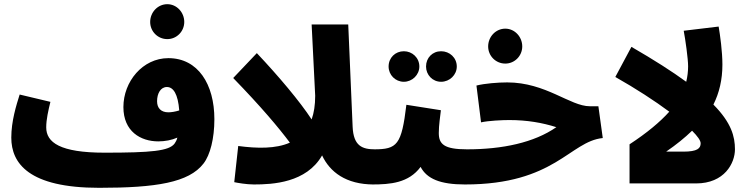

<svg xmlns="http://www.w3.org/2000/svg" viewBox="-20 -877 3594 918"><path d="M780 -690C825 -690 861 -727 861 -772C861 -818 825 -857 780 -857C734 -857 698 -818 698 -772C698 -727 734 -690 780 -690ZM454 21C726 21 883 -4 953 -95C985 -136 1005 -215 1005 -307C1005 -474 927 -599 785 -599C662 -599 570 -487 570 -365C570 -249 652 -201 737 -201C768 -201 801 -207 828 -219C825 -207 820 -198 815 -191C789 -155 703 -147 480 -147C267 -147 201 -196 201 -268C201 -306 211 -349 221 -390L74 -425C58 -374 34 -298 34 -219C34 -96 118 21 454 21ZM731 -393C731 -430 748 -461 778 -461C809 -461 831 -427 837 -349C818 -343 799 -340 785 -340C750 -340 731 -360 731 -393Z M1194 5C1284 5 1445 -3 1520 -134C1557 -55 1634 5 1767 5C1819 5 1858 -30 1858 -79C1858 -138 1819 -163 1773 -163C1712 -163 1670 -179 1666 -271L1645 -760H1470L1487 -419C1487 -374 1481 -337 1470 -306C1414 -392 1311 -514 1208 -623L1095 -504C1229 -366 1312 -267 1366 -195C1298 -165 1209 -167 1119 -179L1100 -6C1114 -3 1158 5 1194 5Z M2089 -486C2130 -486 2164 -519 2164 -559C2164 -601 2130 -632 2089 -632C2048 -632 2017 -601 2017 -559C2017 -519 2048 -486 2089 -486ZM1911 -486C1951 -486 1985 -519 1985 -559C1985 -601 1951 -632 1911 -632C1870 -632 1838 -601 1838 -559C1838 -519 1870 -486 1911 -486ZM1758 5C1846 5 1934 -2 1991 -79C2021 -22 2085 5 2203 5C2270 5 2303 -30 2303 -81C2303 -126 2277 -163 2213 -163C2103 -163 2078 -188 2078 -241C2078 -279 2085 -322 2088 -350L1923 -376C1900 -184 1879 -163 1768 -163Z M2396 -573C2441 -573 2477 -610 2477 -655C2477 -701 2441 -740 2396 -740C2350 -740 2314 -701 2314 -655C2314 -610 2350 -573 2396 -573ZM2203 5C2634 5 2704 -201 2862 -217L2841 -369H2800C2706 -369 2590 -483 2405 -483C2361 -483 2298 -478 2258 -468L2280 -292C2316 -300 2382 -303 2415 -303C2501 -303 2573 -290 2640 -269C2534 -195 2382 -163 2213 -163Z M3270 -560C3270 -535 3267 -511 3261 -486C3194 -535 3108 -590 2999 -653L2922 -509C3021 -453 3110 -395 3180 -343C3136 -294 3074 -242 2990 -187V0H3308C3444 0 3494 -97 3494 -163C3494 -224 3477 -290 3391 -377C3419 -433 3434 -496 3434 -568C3434 -631 3423 -709 3416 -750L3249 -730C3257 -688 3270 -596 3270 -560ZM3165 -152C3213 -185 3254 -218 3289 -252C3315 -226 3330 -205 3330 -192C3330 -168 3315 -152 3247 -152Z"/></svg>

Font: Noto Sans Arabic UI Bk
Style: Regular
Weight: 900
Designer: Monotype Design Team, Nadine Chahine and Nizar Qandah
Foundry: Monotype Imaging Inc.
Version: Version 2.010